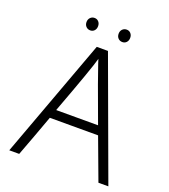

<svg xmlns="http://www.w3.org/2000/svg" viewBox="-164 -1046 1021 1163"><g transform="rotate(20 347.0 -465.0)"><path d="M315.9 -770H388.2L670.9 0H606.9L506.8 -269H195.8Q144.5 -127.4 96.2 0H32.2ZM350.1 -705.1Q334 -642.6 215.8 -326.2H485.8Q434.6 -463.4 400.6 -558.1Q366.7 -652.8 358.4 -678.7ZM217 -861.3Q206.1 -872.6 206.1 -890.1Q206.1 -907.7 217 -918.9Q228 -930.2 244.1 -930.2Q260.3 -930.2 270.5 -918.9Q280.8 -907.7 280.8 -890.1Q280.8 -872.6 270.5 -861.3Q260.3 -850.1 244.1 -850.1Q228 -850.1 217 -861.3ZM451.2 -930.2Q467.3 -930.2 477.5 -918.9Q487.8 -907.7 487.8 -890.1Q487.8 -872.6 477.5 -861.3Q467.3 -850.1 451.2 -850.1Q434.6 -850.1 423.8 -861.3Q413.1 -872.6 413.1 -890.1Q413.1 -907.7 423.8 -918.9Q434.6 -930.2 451.2 -930.2Z"/></g></svg>

Font: Junction Light
Style: Regular
Weight: 300
Designer: Caroline Hadilaksono
Foundry: Caroline Hadilaksono
Version: Version 1.002